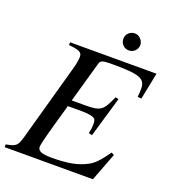

<svg xmlns="http://www.w3.org/2000/svg" viewBox="-147 -928 928 1037"><g transform="rotate(20 316.5 -409.0)"><path d="M499 -769C499 -794 476 -818 451 -818C423 -818 401 -797 401 -770C401 -742 422 -720 450 -720C477 -720 499 -742 499 -769ZM634 -653H137V-637C199 -631 214 -623 214 -596C214 -584 209 -552 203 -532L80 -90C64 -32 55 -26 -1 -16V0H506L568 -162L552 -170C514 -117 490 -89 458 -72C407 -45 353 -33 255 -33C199 -33 176 -43 176 -67C176 -79 187 -125 212 -213L244 -325H322C362 -325 389 -320 400 -310C405 -305 407 -296 407 -279C407 -261 405 -249 400 -227L420 -222L488 -454L470 -458C432 -373 421 -361 331 -361H253L319 -594C325 -616 335 -620 392 -620C549 -620 584 -607 584 -547C584 -534 583 -518 581 -501L603 -499Z"/></g></svg>

Font: XITS
Style: Italic
Weight: 400
Italic angle: -16.33°
Designer: MicroPress Inc., with final additions and corrections provided by Coen Hoffman, Elsevier (retired)
Version: Version 1.107